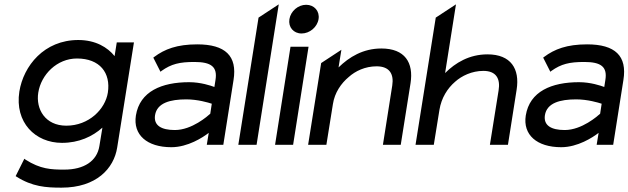

<svg xmlns="http://www.w3.org/2000/svg" viewBox="-20 -666 2890 883"><path d="M69 -245C47 -103 142 -9 265 -9C343 -9 405 -38 451 -79L437 6C426 75 366 114 276 114C215 114 166 112 97 68L92 64L52 144L55 146C129 193 192 197 263 197C423 197 504 109 519 12L596 -471H517L507 -408C475 -448 420 -482 340 -482C183 -482 88 -363 69 -245ZM156 -240C169 -323 242 -397 334 -397C439 -397 490 -331 476 -240C464 -164 389 -88 285 -88C188 -88 144 -164 156 -240Z M605 -135C591 -46 656 11 768 11C844 11 913 -34 940 -55L931 0H1007L1054 -298C1072 -409 1016 -462 887 -462C794 -462 737 -440 689 -404L685 -401L718 -336L723 -340C768 -372 806 -381 874 -381C951 -381 981 -359 971 -298L966 -266C950 -272 903 -288 850 -288C724 -288 623 -246 605 -135ZM693 -136C702 -193 763 -209 837 -209C889 -209 939 -194 954 -189L947 -143C936 -133 863 -68 784 -68C722 -68 686 -89 693 -136Z M1076 0H1160L1262 -646L1169 -585Z M1311 -578C1305 -541 1330 -512 1367 -512C1404 -512 1439 -541 1445 -578C1451 -615 1425 -644 1388 -644C1351 -644 1317 -615 1311 -578ZM1245 0H1328L1399 -451H1316Z M1397 0H1481L1511 -187C1519 -240 1549 -283 1584 -312C1614 -339 1659 -361 1712 -361C1772 -361 1792 -325 1784 -273L1741 0H1823L1868 -283C1883 -378 1842 -443 1734 -443C1650 -443 1586 -404 1537 -356L1550 -437L1457 -376Z M1891 0H1975L2001 -161C2010 -216 2038 -260 2073 -290C2103 -317 2150 -340 2203 -340C2262 -340 2282 -304 2273 -250L2233 0H2316L2356 -254C2371 -349 2330 -416 2222 -416C2138 -416 2074 -377 2027 -330L2077 -646L1984 -585Z M2398 -135C2384 -46 2449 11 2561 11C2637 11 2706 -34 2733 -55L2724 0H2800L2847 -298C2865 -409 2809 -462 2680 -462C2587 -462 2530 -440 2482 -404L2478 -401L2511 -336L2516 -340C2561 -372 2599 -381 2667 -381C2744 -381 2774 -359 2764 -298L2759 -266C2743 -272 2696 -288 2643 -288C2517 -288 2416 -246 2398 -135ZM2486 -136C2495 -193 2556 -209 2630 -209C2682 -209 2732 -194 2747 -189L2740 -143C2729 -133 2656 -68 2577 -68C2515 -68 2479 -89 2486 -136Z"/></svg>

Font: Charger Pro
Style: BdExtObl
Weight: 700
Designer: Jasper
Foundry: Cannot Into Space Fonts
Version: Version 1.09